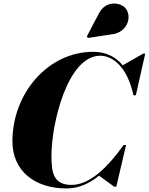

<svg xmlns="http://www.w3.org/2000/svg" viewBox="-20 -1052 838 1082"><path d="M616 -859.5C695.5 -871.5 724 -953 691 -1001C664 -1040 577.5 -1052 538.5 -978.5L469.5 -847L475 -838ZM355 10C424 10 485 -18.5 538 -62L623.5 0H635.5L690.5 -235H677C587 -110 487 -10 383 -10C279 -10 270 -83 270 -175C270 -357 361 -738 545 -738C609 -738 696 -683 732 -515H745.5L798.5 -750H787L671.5 -684C632.5 -731.5 577.5 -760 505 -760C252 -760 50 -528 50 -255C50 -92 172 10 355 10Z"/></svg>

Font: Bodoni* 16pt Fatface
Style: Italic
Weight: 900
Italic angle: -13°
Version: Version 2.3